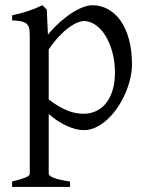

<svg xmlns="http://www.w3.org/2000/svg" viewBox="-20 -489 570 743"><path d="M424.8 -208Q424.8 -250.5 414.8 -287.1Q404.8 -323.7 388.2 -350.6Q371.6 -377.4 349.6 -392.6Q327.6 -407.7 304.2 -407.7Q295.4 -407.7 281.2 -402.3Q267.1 -397 249 -384.3Q231 -371.6 210.4 -350.3Q189.9 -329.1 168.5 -297.9V-104Q190.4 -87.4 209.2 -76.7Q228 -65.9 244.4 -59.8Q260.7 -53.7 275.4 -51.3Q290 -48.8 303.2 -48.8Q329.6 -48.8 351.8 -59.1Q374 -69.3 390.1 -89.4Q406.2 -109.4 415.5 -139.2Q424.8 -168.9 424.8 -208ZM490.7 -240.2Q490.7 -211.9 483.4 -182.1Q476.1 -152.3 463.4 -124Q450.7 -95.7 433.1 -70.3Q415.5 -44.9 394.8 -26.1Q374 -7.3 351.1 3.7Q328.1 14.6 304.2 14.6Q275.4 14.6 239.3 -1.5Q203.1 -17.6 168.5 -47.9V183.1Q168.5 190.9 186.8 198.7Q205.1 206.5 251 213.4V234.4H26.9V213.4Q59.1 205.6 77.1 198.5Q95.2 191.4 95.2 183.1V-347.2Q95.2 -365.2 93.3 -377Q91.3 -388.7 84.2 -395.8Q77.1 -402.8 63.7 -406Q50.3 -409.2 26.9 -410.2V-429.7Q43.5 -433.1 58.6 -437.3Q73.7 -441.4 87.9 -446Q102.1 -450.7 116 -456.3Q129.9 -461.9 144 -468.8L161.1 -451.7L165.5 -355Q189.9 -384.3 214.6 -405.8Q239.3 -427.2 261.7 -441.2Q284.2 -455.1 303.5 -461.9Q322.8 -468.8 336.9 -468.8Q370.1 -468.8 398.4 -453.1Q426.8 -437.5 447.3 -408Q467.8 -378.4 479.2 -335.9Q490.7 -293.5 490.7 -240.2Z"/></svg>

Font: Gentium Kaktovik
Style: Regular
Weight: 400
Designer: J. Victor Gaultney and Annie Olsen
Foundry: SIL International
Version: Version 1.102; 2013; Maintenance release